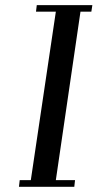

<svg xmlns="http://www.w3.org/2000/svg" viewBox="-20 -722 377 742"><path d="M53.2 0 56.2 -25.9H99.1L195.8 -676.8H119.1L122.1 -702.1H336.9L333 -676.8H291L195.8 -25.9H270L267.1 0Z"/></svg>

Font: Dehuti
Style: Bold-Italic
Weight: 700
Version: Version 1.2